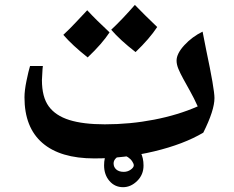

<svg xmlns="http://www.w3.org/2000/svg" viewBox="-20 -631 961 789"><path d="M367.7 20Q227.5 20 154.1 -43.7Q80.6 -107.4 80.6 -231Q80.6 -258.8 88.9 -299.1Q97.2 -339.4 103.5 -359.9H156.2L154.8 -347.2L152.3 -301.8Q152.3 -232.4 180.2 -194.1Q208 -155.8 264.9 -137.9Q321.8 -120.1 410.6 -120.1Q514.6 -120.1 613 -139.2Q711.4 -158.2 792.5 -193.8Q776.9 -228.5 761.2 -256.3Q745.6 -284.2 733.2 -306.9Q720.7 -329.6 713.1 -347.9Q705.6 -366.2 705.6 -381.8Q705.6 -410.6 737.5 -445.3Q769.5 -480 812.5 -501L827.6 -424.3Q861.3 -265.1 861.3 -228Q861.3 -177.7 815.4 -85.9Q734.9 -38.1 613.5 -9Q492.2 20 367.7 20ZM430.2 -498Q400.4 -452.1 340.3 -395Q277.3 -444.8 240.2 -487.8Q266.6 -512.2 292.5 -540Q318.4 -567.9 338.4 -588.9Q373 -551.3 430.2 -498ZM626 -520Q594.2 -471.7 537.1 -417Q473.6 -466.3 437 -508.8Q481.9 -550.8 534.2 -610.8Q571.8 -571.8 626 -520ZM485.8 138.2Q451.7 138.2 429.7 112.5Q407.7 86.9 407.7 48.3Q407.7 18.1 419.4 -4.9Q431.2 -27.8 450 -40.8Q468.8 -53.7 487.8 -53.7Q507.3 -53.7 526.6 -40.8Q545.9 -27.8 557.9 -4.9Q569.8 18.1 569.8 49.3Q569.8 86.9 543.7 112.5Q517.6 138.2 485.8 138.2ZM529.8 48.3Q529.8 42 523.2 32Q516.6 22 506.1 15.1Q495.6 8.3 481 8.3Q468.3 8.3 457.5 18.1Q446.8 27.8 446.8 40.5Q446.8 55.7 457.8 65.4Q468.8 75.2 488.8 75.2Q504.4 75.2 517.1 66.2Q529.8 57.1 529.8 48.3Z"/></svg>

Font: Sahl Naskh
Style: Bold
Weight: 700
Designer: Pascal Zoghbi
Version: Version 1.001